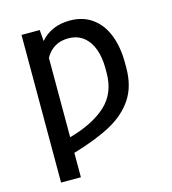

<svg xmlns="http://www.w3.org/2000/svg" viewBox="-109 -627 819 914"><g transform="rotate(-15 300.5 -170.0)"><path d="M79.1 -530.3H168.9L173.3 -475.1Q227.1 -537.1 318.4 -537.1Q382.3 -537.1 428 -504.4Q473.6 -471.7 497.1 -412.4Q520.5 -353 520.5 -274.4V-251Q520.5 -160.2 480.2 -98.9Q439.9 -37.6 366.2 2.7Q292.5 43 176.8 77.1V197.3H79.1ZM423.8 -251V-274.4Q423.8 -326.2 409.2 -367.4Q394.5 -408.7 364.3 -432.9Q334 -457 289.1 -457Q213.9 -457 176.8 -391.1V0Q293.9 -32.2 358.9 -91.6Q423.8 -150.9 423.8 -251Z"/></g></svg>

Font: Pretendard
Style: Regular
Weight: 400
Designer: Base glyphs from Inter by Rasmus Andersson; Hangeul glyphs from Noto Sans CJK(Source Han Sans) by Jang Soo-young and Kan
Foundry: Kil Hyung-jin
Version: Version 1.309